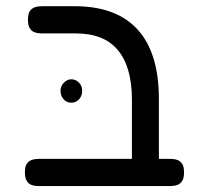

<svg xmlns="http://www.w3.org/2000/svg" viewBox="-20 -602 676 632"><path d="M459 10.5Q441.2 10.5 431.5 5.5Q421.8 0.5 418 -8.6Q414.2 -17.8 414.2 -28.2V-273.5Q414.2 -328 402.6 -368.8Q391 -409.5 367.8 -437.2Q344.5 -465 310.1 -478.5Q275.8 -492 229.2 -492H117.8Q104.5 -492 94.2 -495.6Q84 -499.2 78 -509Q72 -518.8 72 -536.8Q72 -555.8 78 -565Q84 -574.2 94.1 -577.9Q104.2 -581.5 116.8 -581.5H226.2Q295 -581.5 346.8 -562.1Q398.5 -542.8 433.2 -504.5Q468 -466.2 485.5 -409.1Q503 -352 503 -276.2V-35.2Q503 -22 499.8 -11.8Q496.5 -1.5 486.9 4.5Q477.2 10.5 459 10.5ZM107.8 10.5Q94.5 10.5 84.2 6.9Q74 3.2 68 -6.5Q62 -16.2 62 -34.2Q62 -53.2 68 -62.5Q74 -71.8 84.2 -75.4Q94.5 -79 106.8 -79H541Q554.2 -79 564 -75.4Q573.8 -71.8 579.8 -62.5Q585.8 -53.2 585.8 -34.2Q585.8 -16.2 579.8 -6.5Q573.8 3.2 563.6 6.9Q553.5 10.5 540 10.5ZM214.8 -264Q199.2 -264 189.2 -275.4Q179.2 -286.9 179.2 -303.5Q179.2 -318.2 190.1 -329.6Q201 -341 214.7 -341Q229.4 -341 240 -330Q250.5 -319.1 250.5 -303.4Q250.5 -286.8 240.5 -275.4Q230.5 -264 214.8 -264Z"/></svg>

Font: Fredoka Light
Style: Regular
Weight: 300
Designer: Ben Nathan
Foundry: Milena B. Brandão, Ben Nathan
Version: Version 2.001